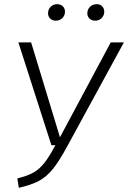

<svg xmlns="http://www.w3.org/2000/svg" viewBox="-20 -888 613 919"><path d="M302 -188Q263 -116 233 -79Q203 -42 167 -22.5Q131 -3 70 11L63 -34Q111 -46 139 -61.5Q167 -77 191 -106.5Q215 -136 245 -193H226L68 -685H129L267 -231L510 -685H573ZM210 -824Q210 -843 222.5 -855.5Q235 -868 254 -868Q270 -868 280.5 -858Q291 -848 291 -832Q291 -814 278.5 -801.5Q266 -789 247 -789Q231 -789 220.5 -799Q210 -809 210 -824ZM398 -824Q398 -843 411 -855.5Q424 -868 443 -868Q459 -868 469 -858Q479 -848 479 -832Q479 -814 466.5 -801.5Q454 -789 435 -789Q419 -789 408.5 -799Q398 -809 398 -824Z"/></svg>

Font: FiraGO Light
Style: Italic
Weight: 300
Italic angle: -8°
Designer: bBox Type GmbH
Foundry: bBox Type GmbH
Version: Version 1.001